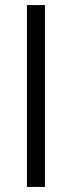

<svg xmlns="http://www.w3.org/2000/svg" viewBox="-20 -736 283 756"><path d="M157 -716V0H86V-716Z"/></svg>

Font: Almarai Light
Style: Regular
Weight: 300
Designer: Boutros International 2019
Foundry: Created by Boutros International 2019
Version: Version 1.10